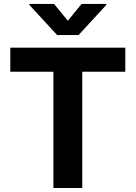

<svg xmlns="http://www.w3.org/2000/svg" viewBox="-20 -947 683 967"><path d="M31.9 -707H611V-585.8H394.3V0H249V-585.8H31.9ZM321.7 -842.5 390.8 -927.1H515.1V-921.8L375.8 -770.5H267.6L128.3 -921.8V-927.1H252.2Z"/></svg>

Font: WEMIX Pretendard Variable
Style: Regular
Weight: 400
Designer: Base glyphs from Inter by Rasmus Andersson; Hangeul glyphs from Noto Sans CJK(Source Han Sans) by Jang Soo-young and Kan
Foundry: Kil Hyung-jin
Version: Version 1.000;Glyphs 3.2 (3208)